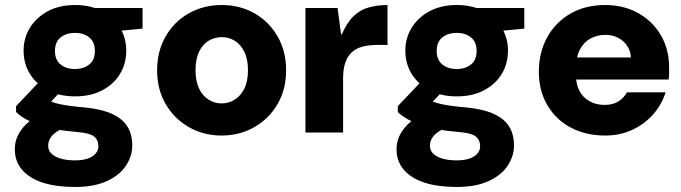

<svg xmlns="http://www.w3.org/2000/svg" viewBox="-20 -528 2712 765"><path d="M278 217Q205 217 151.5 200Q98 183 68.5 149Q39 115 39 67Q39 29 59.5 -3Q80 -35 118 -60Q156 -85 209 -102L257 -26Q214 -13 193 7Q172 27 172 53Q172 72 186 85Q200 98 224 104.5Q248 111 278 111Q307 111 327.5 104.5Q348 98 360 85Q372 72 372 55Q372 30 355 16Q338 2 287 -2Q239 -6 200 -13.5Q161 -21 130.5 -32Q100 -43 78 -56Q56 -69 44 -82V-105L154 -221L245 -189L124 -59L169 -128Q179 -125 190 -121Q201 -117 216.5 -113.5Q232 -110 256 -106.5Q280 -103 316 -100Q381 -94 423.5 -75.5Q466 -57 486.5 -25.5Q507 6 507 52Q507 93 482.5 131Q458 169 407 193Q356 217 278 217ZM279 -144Q216 -144 170 -168.5Q124 -193 99 -234Q74 -275 74 -326Q74 -376 99 -417Q124 -458 170 -483Q216 -508 279 -508Q342 -508 388 -483Q434 -458 458.5 -417Q483 -376 483 -326Q483 -275 458.5 -234Q434 -193 388 -168.5Q342 -144 279 -144ZM278 -253Q313 -253 335.5 -271Q358 -289 358 -325Q358 -361 335.5 -379Q313 -397 279 -397Q244 -397 221.5 -379Q199 -361 199 -325Q199 -289 221.5 -271Q244 -253 278 -253ZM361 -396 339 -496H548V-414Z M863 12Q791 12 732.5 -21.5Q674 -55 640 -113.5Q606 -172 606 -248Q606 -324 640 -383Q674 -442 732.5 -475Q791 -508 863 -508Q936 -508 994 -475Q1052 -442 1086 -383Q1120 -324 1120 -248Q1120 -172 1086 -113.5Q1052 -55 993.5 -21.5Q935 12 863 12ZM863 -116Q892 -116 915.5 -131Q939 -146 953.5 -175Q968 -204 968 -248Q968 -292 953.5 -321.5Q939 -351 915.5 -365.5Q892 -380 864 -380Q835 -380 811 -365.5Q787 -351 773 -321.5Q759 -292 759 -248Q759 -205 773 -175.5Q787 -146 811 -131Q835 -116 863 -116Z M1197 0V-496H1325L1339 -391H1342Q1362 -438 1388.5 -463.5Q1415 -489 1449.5 -498.5Q1484 -508 1524 -508V-349H1483Q1451 -349 1425.5 -342.5Q1400 -336 1382.5 -320.5Q1365 -305 1356 -279Q1347 -253 1347 -216V0Z M1799 217Q1726 217 1672.5 200Q1619 183 1589.5 149Q1560 115 1560 67Q1560 29 1580.5 -3Q1601 -35 1639 -60Q1677 -85 1730 -102L1778 -26Q1735 -13 1714 7Q1693 27 1693 53Q1693 72 1707 85Q1721 98 1745 104.5Q1769 111 1799 111Q1828 111 1848.5 104.5Q1869 98 1881 85Q1893 72 1893 55Q1893 30 1876 16Q1859 2 1808 -2Q1760 -6 1721 -13.5Q1682 -21 1651.5 -32Q1621 -43 1599 -56Q1577 -69 1565 -82V-105L1675 -221L1766 -189L1645 -59L1690 -128Q1700 -125 1711 -121Q1722 -117 1737.5 -113.5Q1753 -110 1777 -106.5Q1801 -103 1837 -100Q1902 -94 1944.5 -75.5Q1987 -57 2007.5 -25.5Q2028 6 2028 52Q2028 93 2003.5 131Q1979 169 1928 193Q1877 217 1799 217ZM1800 -144Q1737 -144 1691 -168.5Q1645 -193 1620 -234Q1595 -275 1595 -326Q1595 -376 1620 -417Q1645 -458 1691 -483Q1737 -508 1800 -508Q1863 -508 1909 -483Q1955 -458 1979.5 -417Q2004 -376 2004 -326Q2004 -275 1979.5 -234Q1955 -193 1909 -168.5Q1863 -144 1800 -144ZM1799 -253Q1834 -253 1856.5 -271Q1879 -289 1879 -325Q1879 -361 1856.5 -379Q1834 -397 1800 -397Q1765 -397 1742.5 -379Q1720 -361 1720 -325Q1720 -289 1742.5 -271Q1765 -253 1799 -253ZM1882 -396 1860 -496H2069V-414Z M2391 12Q2313 12 2253.5 -20Q2194 -52 2160.5 -109.5Q2127 -167 2127 -242Q2127 -319 2160 -379Q2193 -439 2252.5 -473.5Q2312 -508 2391 -508Q2465 -508 2522.5 -476Q2580 -444 2613 -388Q2646 -332 2646 -259Q2646 -249 2646 -236.5Q2646 -224 2644 -211H2233V-299H2494Q2491 -339 2462.5 -364Q2434 -389 2392 -389Q2359 -389 2332.5 -374.5Q2306 -360 2290.5 -330.5Q2275 -301 2275 -255V-226Q2275 -192 2289 -165.5Q2303 -139 2329 -124.5Q2355 -110 2389 -110Q2422 -110 2444 -124Q2466 -138 2478 -160H2632Q2617 -112 2583 -73Q2549 -34 2500 -11Q2451 12 2391 12Z"/></svg>

Font: DM Sans 9pt 36pt Black
Style: Regular
Weight: 900
Version: Version 4.004;gftools[0.9.30]